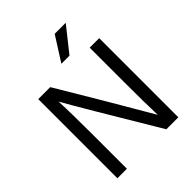

<svg xmlns="http://www.w3.org/2000/svg" viewBox="-242 -1019 1156 1156"><g transform="rotate(-45 336.5 -441.0)"><path d="M395 -726H326L425 -882H519ZM158 0H77V-674H179L348 -390L519 -98Q515 -195 515 -389V-674H596V0H494Q214 -467 153 -577Q158 -473 158 -284Z"/></g></svg>

Font: Hind Jalandhar
Style: Regular
Weight: 400
Designer: Namrata Goyal
Foundry: Indian Type Foundry
Version: Version 0.702;PS 1.0;hotconv 1.0.81;makeotf.lib2.5.63406